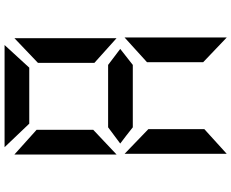

<svg xmlns="http://www.w3.org/2000/svg" viewBox="-106 -737 1012 840"><g transform="rotate(-90 400.0 -317.0)"><path d="M147 -278 255 -174V71L147 169ZM656 169 548 66V-180L656 -278ZM263 -242Q228 -270 192 -297L263 -350H536L606 -297L536 -242ZM176 -803H623L524 -695H279ZM144 -313V-760L252 -663V-415ZM653 -760V-313L545 -410V-657Z"/></g></svg>

Font: Digital Numbers
Style: Regular
Weight: 400
Version: Version 001.102